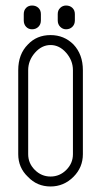

<svg xmlns="http://www.w3.org/2000/svg" viewBox="-20 -663 362 695"><path d="M81 -23Q46 -56 46 -105V-409Q46 -467 81 -502Q113 -536 163 -536Q212 -536 246 -502Q280 -466 280 -409V-105Q280 -57 246 -23Q211 12 163 12Q114 12 81 -23ZM82 -355V-354V-105Q82 -72 106 -48Q130 -24 163 -24Q196 -24 220 -48Q244 -72 244 -105V-409Q244 -444 219.5 -472Q195 -500 163 -500Q131 -500 106.5 -472Q82 -444 82 -409ZM128 -612V-589Q128 -575 119 -566Q110 -557 96 -557Q83 -557 74.5 -566Q66 -575 66 -589V-612Q66 -626 74.5 -634.5Q83 -643 96 -643Q110 -643 119 -634.5Q128 -626 128 -612ZM251 -612V-589Q251 -575 242 -566Q233 -557 219 -557Q207 -557 198 -566Q189 -575 189 -589V-612Q189 -626 198 -634.5Q207 -643 219 -643Q233 -643 242 -634.5Q251 -626 251 -612Z"/></svg>

Font: Aaram
Style: Regular
Weight: 400
Designer: Tharique Azeez
Foundry: Tharique Azeez
Version: Version 1.7